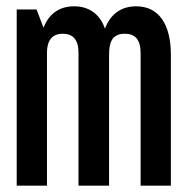

<svg xmlns="http://www.w3.org/2000/svg" viewBox="-20 -589 591 609"><path d="M129 -421C129 -465 149 -482 179 -482C210 -482 229 -465 229 -421V0H326V-415C326 -451 333 -482 376 -482C407 -482 426 -465 426 -421V0H522V-415C522 -513 483 -569 412 -569C364 -569 330 -544 313 -498C297 -544 263 -569 215 -569C168 -569 135 -545 118 -501L96 -559H33V0H129Z"/></svg>

Font: Modon Arabic
Style: Bold
Weight: 700
Designer: Ahmedzaza
Foundry: Ahmedzaza
Version: Version 2.010